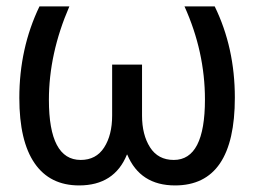

<svg xmlns="http://www.w3.org/2000/svg" viewBox="-20 -558 789 596"><path d="M40 -253.9Q40 -408.2 102.5 -538.1H195.3Q131.8 -391.6 131.8 -248Q131.8 -61.5 230.5 -61.5Q278.3 -61.5 303.2 -100.1Q328.1 -138.7 328.1 -199.2V-357.4H420.9V-199.2Q420.9 -139.6 445.8 -100.6Q470.7 -61.5 519.5 -61.5Q616.2 -61.5 616.2 -249Q616.2 -397.5 552.7 -538.1H646.5Q709 -410.2 709 -254.9Q709 17.6 523.4 17.6Q415 17.6 375 -78.1H374Q335 17.6 225.6 17.6Q134.8 17.6 87.4 -51.3Q40 -120.1 40 -253.9Z"/></svg>

Font: Gothic A1 Medium
Style: Regular
Weight: 500
Designer: HanYang I&C Co.,Ltd.
Foundry: HanYang I&C Co.,Ltd.
Version: Version 2.50